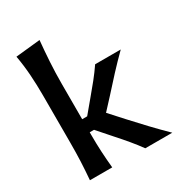

<svg xmlns="http://www.w3.org/2000/svg" viewBox="-189 -931 981 1056"><g transform="rotate(-30 302.0 -403.5)"><path d="M73.2 0Q78.1 -58.6 80.6 -113.5Q83 -168.5 83 -235.4V-534.2Q83 -601.1 78.6 -664.6Q74.2 -728 63 -790.5L218.8 -806.6Q212.4 -741.7 208.3 -674.3Q204.1 -606.9 204.1 -534.2V-312H235.8L302.7 -392.1Q333.5 -428.2 362.5 -464.6Q391.6 -501 417 -538.1H579.6Q531.2 -490.2 487.1 -442.6Q442.9 -395 400.4 -347.2L335.4 -276.9L411.6 -192.9Q455.6 -144.5 501.5 -96.2Q547.4 -47.9 596.2 0H424.8Q399.4 -35.2 370.1 -70.3Q340.8 -105.5 309.6 -140.1L231.4 -229H204.1V-213.4Q204.1 -155.8 206.8 -105.2Q209.5 -54.7 214.8 0Z"/></g></svg>

Font: Pinar-DS3-FD SemiBold
Style: Regular
Weight: 600
Designer: Amin Abedi
Version: Version 3.000